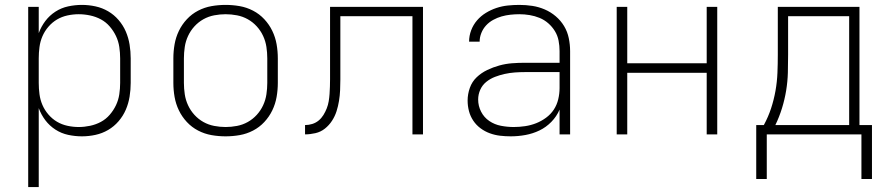

<svg xmlns="http://www.w3.org/2000/svg" viewBox="-20 -548 3640 783"><path d="M95 215V-520H138V-413Q148 -440 165 -462.5Q182 -485 206 -500.5Q230 -516 258 -522Q286 -528 314 -528Q342 -528 369.5 -522Q397 -516 421 -502Q445 -488 463.5 -466.5Q482 -445 493 -419.5Q504 -394 508.5 -366Q513 -338 513 -310V-210Q513 -182 508.5 -154Q504 -126 493 -100.5Q482 -75 463.5 -53.5Q445 -32 421 -18Q397 -4 369.5 2Q342 8 314 8Q286 8 258 2Q230 -4 206 -19.5Q182 -35 165 -57.5Q148 -80 138 -107V215ZM301 -30Q324 -30 347.5 -35Q371 -40 391.5 -51Q412 -62 427.5 -80Q443 -98 453 -119Q463 -140 466.5 -163.5Q470 -187 470 -210V-310Q470 -333 466.5 -356.5Q463 -380 453 -401Q443 -422 427.5 -440Q412 -458 391.5 -469Q371 -480 347.5 -485Q324 -490 301 -490Q278 -490 255 -485Q232 -480 212.5 -468.5Q193 -457 177.5 -439Q162 -421 153 -400Q144 -379 141 -356Q138 -333 138 -310V-210Q138 -187 141 -164Q144 -141 153 -120Q162 -99 177.5 -81Q193 -63 212.5 -51.5Q232 -40 255 -35Q278 -30 301 -30Z M900 8Q871 8 842.5 3Q814 -2 788 -15.5Q762 -29 742 -50.5Q722 -72 709.5 -98Q697 -124 692 -152.5Q687 -181 687 -210V-310Q687 -339 692 -367.5Q697 -396 709.5 -422Q722 -448 742 -469.5Q762 -491 788 -504.5Q814 -518 842.5 -523Q871 -528 900 -528Q929 -528 957.5 -523Q986 -518 1012 -504.5Q1038 -491 1058 -469.5Q1078 -448 1090.5 -422Q1103 -396 1108 -367.5Q1113 -339 1113 -310V-210Q1113 -181 1108 -152.5Q1103 -124 1090.5 -98Q1078 -72 1058 -50.5Q1038 -29 1012 -15.5Q986 -2 957.5 3Q929 8 900 8ZM900 -30Q923 -30 946.5 -34.5Q970 -39 990.5 -50.5Q1011 -62 1027 -79.5Q1043 -97 1053 -118.5Q1063 -140 1066.5 -163.5Q1070 -187 1070 -210V-310Q1070 -333 1066.5 -356.5Q1063 -380 1053 -401.5Q1043 -423 1027 -440.5Q1011 -458 990.5 -469.5Q970 -481 946.5 -485.5Q923 -490 900 -490Q877 -490 853.5 -485.5Q830 -481 809.5 -469.5Q789 -458 773 -440.5Q757 -423 747 -401.5Q737 -380 733.5 -356.5Q730 -333 730 -310V-210Q730 -187 733.5 -163.5Q737 -140 747 -118.5Q757 -97 773 -79.5Q789 -62 809.5 -50.5Q830 -39 853.5 -34.5Q877 -30 900 -30Z M1224 0V-38Q1239 -38 1253.5 -42.5Q1268 -47 1279.5 -56.5Q1291 -66 1299 -79Q1307 -92 1312.5 -106Q1318 -120 1320.5 -135Q1323 -150 1324 -165Q1325 -180 1325.5 -195Q1326 -210 1326 -225Q1326 -239 1326 -253Q1326 -267 1326 -281V-520H1705V0H1662V-482H1368V-281Q1368 -277 1368 -273.5Q1368 -270 1368 -267Q1368 -245 1368 -223.5Q1368 -202 1367 -180Q1366 -158 1362.5 -136.5Q1359 -115 1352.5 -94.5Q1346 -74 1334 -55.5Q1322 -37 1305 -23.5Q1288 -10 1266.5 -5Q1245 0 1224 0Z M2063 8Q2041 8 2019.5 5.5Q1998 3 1977.5 -4.5Q1957 -12 1939.5 -25Q1922 -38 1910 -56Q1898 -74 1892.5 -95Q1887 -116 1887 -138Q1887 -164 1896 -189.5Q1905 -215 1924 -233Q1943 -251 1967 -262.5Q1991 -274 2016.5 -281Q2042 -288 2068 -290Q2094 -292 2120 -292H2262V-340Q2262 -361 2258 -382Q2254 -403 2243 -421Q2232 -439 2216 -453Q2200 -467 2180.5 -475Q2161 -483 2140 -486.5Q2119 -490 2098 -490Q2080 -490 2061.5 -488Q2043 -486 2025.5 -481Q2008 -476 1991.5 -467Q1975 -458 1962.5 -444.5Q1950 -431 1943 -413.5Q1936 -396 1936 -378H1893Q1893 -402 1901.5 -424.5Q1910 -447 1925.5 -465Q1941 -483 1961.5 -495.5Q1982 -508 2004.5 -515.5Q2027 -523 2050.5 -525.5Q2074 -528 2098 -528Q2125 -528 2151 -524Q2177 -520 2201.5 -509.5Q2226 -499 2246.5 -481.5Q2267 -464 2280.5 -441.5Q2294 -419 2299.5 -392.5Q2305 -366 2305 -340V0H2262V-101Q2250 -73 2228.5 -51Q2207 -29 2180 -16Q2153 -3 2123 2.5Q2093 8 2063 8ZM2075 -30Q2098 -30 2121.5 -33.5Q2145 -37 2166.5 -45.5Q2188 -54 2207 -68Q2226 -82 2238.5 -101Q2251 -120 2256.5 -143Q2262 -166 2262 -189V-254H2120Q2100 -254 2079.5 -252.5Q2059 -251 2038.5 -246.5Q2018 -242 1998.5 -234.5Q1979 -227 1963 -214Q1947 -201 1938.5 -182Q1930 -163 1930 -142Q1930 -116 1942 -92.5Q1954 -69 1975.5 -54.5Q1997 -40 2023 -35Q2049 -30 2075 -30Z M2495 0V-520H2538V-290H2862V-520H2905V0H2862V-251H2538V0Z M3064 182V-38H3095Q3113 -71 3124.5 -106Q3136 -141 3142.5 -177.5Q3149 -214 3150.5 -251Q3152 -288 3152 -325V-520H3485V-38H3536V182H3493V0H3107V182ZM3142 -38H3443V-482H3194V-325Q3194 -288 3193 -251.5Q3192 -215 3186 -178.5Q3180 -142 3169 -106.5Q3158 -71 3142 -38Z"/></svg>

Font: Iosevka SS04 XLt Ex
Style: Regular
Weight: 200
Width: 7
Monospace: yes
Designer: Belleve Invis
Foundry: Belleve Invis
Version: Version 19.0.0; ttfautohint (v1.8.4)